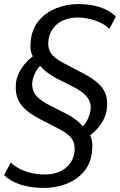

<svg xmlns="http://www.w3.org/2000/svg" viewBox="-24 -734 589 943"><path d="M191 189Q126 189 76 172.5Q26 156 -4 126L29 64Q47 82 73.5 95.5Q100 109 131.5 116Q163 123 195 123Q235 123 266 110Q297 97 317 72.5Q337 48 342 13Q346 -24 331 -49Q316 -74 271 -98L167 -152Q122 -176 95.5 -201.5Q69 -227 59.5 -258.5Q50 -290 55 -331Q60 -368 87 -406Q114 -444 153 -468L143 -447Q133 -462 128 -482.5Q123 -503 128 -542Q136 -597 168.5 -635Q201 -673 252 -693.5Q303 -714 361 -714Q421 -714 469 -698Q517 -682 545 -652L513 -592Q486 -619 442.5 -633.5Q399 -648 357 -648Q320 -648 289 -635Q258 -622 238.5 -597Q219 -572 214 -537Q209 -501 224.5 -475.5Q240 -450 285 -426L388 -372Q435 -347 461.5 -321.5Q488 -296 497 -265Q506 -234 500 -194Q495 -157 469 -120.5Q443 -84 403 -59L413 -80Q422 -67 427 -44.5Q432 -22 427 18Q420 72 386.5 110.5Q353 149 302 169Q251 189 191 189ZM135 -334Q132 -309 139.5 -288.5Q147 -268 167 -251Q187 -234 217 -218L308 -172Q339 -155 359.5 -137Q380 -119 390 -102L369 -101Q391 -119 404 -143Q417 -167 420 -191Q424 -215 417 -234Q410 -253 391 -271Q372 -289 337 -307L248 -352Q218 -369 197 -387Q176 -405 165 -422L187 -424Q164 -405 151.5 -381.5Q139 -358 135 -334Z"/></svg>

Font: Nunito Sans 7pt
Style: Italic
Weight: 400
Italic angle: -9°
Designer: Vernon Adams
Foundry: Vernon Adams
Version: Version 3.101;gftools[0.9.27]